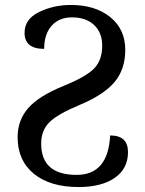

<svg xmlns="http://www.w3.org/2000/svg" viewBox="-20 -744 584 774"><path d="M297 10Q389 10 442.5 -27Q496 -64 496 -131Q496 -198 424 -198Q416 -39 289 -39Q146 -39 146 -165Q146 -218 179 -251Q212 -284 301 -321Q399 -362 442 -413.5Q485 -465 485 -543Q485 -626 424.5 -675Q364 -724 266 -724Q196 -724 137.5 -695.5Q79 -667 79 -612Q79 -547 158 -547Q158 -606 188 -640Q218 -674 270 -674Q327 -674 359.5 -643Q392 -612 392 -560Q392 -502 360 -468.5Q328 -435 237 -398Q136 -357 93.5 -308Q51 -259 51 -191Q51 -97 116.5 -43.5Q182 10 297 10Z"/></svg>

Font: Noto Serif Georgian
Style: Regular
Weight: 400
Designer: Monotype Design Team
Foundry: Monotype Imaging Inc.
Version: Version 1.901